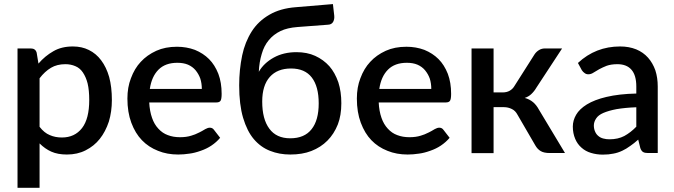

<svg xmlns="http://www.w3.org/2000/svg" viewBox="-20 -746 3287 936"><path d="M172.9 -364.3V-127.9Q195.8 -98.1 222.7 -87.4Q249 -75.7 281.7 -75.7Q344.2 -75.7 379.9 -121.6Q415 -167 415 -258.3Q415 -306.2 407.2 -338.9Q399.4 -370.1 383.8 -393.1Q369.6 -414.1 347.7 -423.3Q325.2 -433.1 298.8 -433.1Q257.8 -433.1 228.5 -415.5Q198.2 -397.5 172.9 -364.3ZM158.7 -489.3 167.5 -436Q199.2 -473.1 240.7 -496.6Q280.3 -519.5 335 -519.5Q378.9 -519.5 413.1 -502.4Q448.7 -484.9 473.1 -452.1Q498.5 -418.5 512.2 -370.6Q525.4 -321.8 525.4 -258.3Q525.4 -202.1 510.7 -153.3Q494.1 -103.5 466.3 -68.8Q439 -34.2 397.5 -13.2Q357.4 7.3 306.2 7.3Q261.2 7.3 230 -6.8Q199.2 -20.5 172.9 -46.9V169.4H65.4V-509.8H130.4Q152.8 -509.8 158.7 -489.3Z M710.4 -312.5H963.9Q963.9 -339.4 956.5 -362.8Q948.7 -384.8 933.6 -403.3Q918.9 -420.9 896.5 -430.7Q874.5 -439.9 844.7 -439.9Q786.1 -439.9 752.9 -406.7Q719.2 -373 710.4 -312.5ZM1035.2 -246.6H707.5Q709.5 -204.6 721.2 -171.4Q731.9 -140.1 752 -118.7Q772 -96.7 797.9 -87.4Q824.2 -77.1 857.4 -77.1Q888.7 -77.1 912.1 -84.5Q930.2 -89.4 952.1 -100.6Q963.4 -106 981 -116.7Q993.2 -123.5 1002.9 -123.5Q1015.6 -123.5 1022.9 -113.3L1053.2 -74.2Q1035.2 -52.7 1010.3 -36.1Q987.8 -21 959.5 -11.2Q928.2 0 903.8 2.9Q875.5 7.3 848.6 7.3Q794.4 7.3 750.5 -10.7Q704.1 -28.8 671.9 -62.5Q639.6 -95.7 620.1 -147.9Q601.1 -199.2 601.1 -265.6Q601.1 -320.3 618.2 -364.3Q635.7 -412.1 666 -444.3Q696.3 -477.5 742.2 -498.5Q785.6 -518.1 842.8 -518.1Q889.2 -518.1 930.2 -502.9Q970.7 -486.3 999 -458Q1027.3 -429.7 1044.4 -386.2Q1060.5 -343.8 1060.5 -288.6Q1060.5 -263.2 1055.2 -254.9Q1049.8 -246.6 1035.2 -246.6Z M1395 -71.8Q1464.4 -71.8 1499 -116.2Q1533.7 -159.7 1533.7 -242.2Q1533.7 -324.2 1500 -368.2Q1466.3 -412.1 1398.9 -412.1Q1332 -412.1 1295.4 -371.1Q1258.3 -329.6 1258.3 -251Q1258.3 -165 1293 -118.7Q1327.1 -71.8 1395 -71.8ZM1578.6 -625.5 1430.7 -614.3Q1379.9 -610.4 1347.7 -594.7Q1313 -578.1 1290 -549.8Q1267.1 -522.5 1255.9 -482.9Q1243.7 -442.9 1241.7 -396Q1266.1 -438.5 1314.5 -465.3Q1362.3 -491.7 1425.3 -491.7Q1477.1 -491.7 1516.6 -473.6Q1557.1 -455.1 1585.9 -422.9Q1612.8 -392.1 1629.4 -344.7Q1644 -299.3 1644 -242.7Q1644 -183.6 1627 -139.6Q1608.4 -92.8 1576.2 -60.5Q1543.9 -27.8 1497.6 -9.8Q1453.6 7.3 1395 7.3Q1341.3 7.3 1296.4 -10.7Q1251 -28.3 1217.3 -67.9Q1184.6 -106.4 1165 -171.9Q1146 -236.3 1146 -330.1Q1146 -405.8 1160.6 -476.1Q1174.3 -541 1207.5 -593.3Q1239.3 -643.1 1293.5 -674.3Q1346.2 -705.1 1421.9 -710.9L1603 -726.1L1609.4 -669.9Q1611.3 -652.8 1604 -639.2Q1596.2 -626 1578.6 -625.5Z M1829.1 -312.5H2082.5Q2082.5 -339.4 2075.2 -362.8Q2067.4 -384.8 2052.2 -403.3Q2037.6 -420.9 2015.1 -430.7Q1993.2 -439.9 1963.4 -439.9Q1904.8 -439.9 1871.6 -406.7Q1837.9 -373 1829.1 -312.5ZM2153.8 -246.6H1826.2Q1828.1 -204.6 1839.8 -171.4Q1850.6 -140.1 1870.6 -118.7Q1890.6 -96.7 1916.5 -87.4Q1942.9 -77.1 1976.1 -77.1Q2007.3 -77.1 2030.8 -84.5Q2048.8 -89.4 2070.8 -100.6Q2082 -106 2099.6 -116.7Q2111.8 -123.5 2121.6 -123.5Q2134.3 -123.5 2141.6 -113.3L2171.9 -74.2Q2153.8 -52.7 2128.9 -36.1Q2106.4 -21 2078.1 -11.2Q2046.9 0 2022.5 2.9Q1994.1 7.3 1967.3 7.3Q1913.1 7.3 1869.1 -10.7Q1822.8 -28.8 1790.5 -62.5Q1758.3 -95.7 1738.8 -147.9Q1719.7 -199.2 1719.7 -265.6Q1719.7 -320.3 1736.8 -364.3Q1754.4 -412.1 1784.7 -444.3Q1814.9 -477.5 1860.8 -498.5Q1904.3 -518.1 1961.4 -518.1Q2007.8 -518.1 2048.8 -502.9Q2089.4 -486.3 2117.7 -458Q2146 -429.7 2163.1 -386.2Q2179.2 -343.8 2179.2 -288.6Q2179.2 -263.2 2173.8 -254.9Q2168.5 -246.6 2153.8 -246.6Z M2488.8 -328.1 2585.9 -481Q2594.7 -494.1 2607.9 -502Q2620.6 -509.8 2636.2 -509.8H2720.2L2594.7 -318.4Q2584.5 -300.8 2569.8 -287.1Q2557.1 -274.9 2538.1 -268.6Q2561 -262.7 2579.1 -247.6Q2595.2 -233.9 2607.9 -210.4L2734.4 0H2660.2Q2631.8 0 2616.2 -9.3Q2600.1 -18.6 2589.4 -37.6L2502.9 -186.5Q2492.7 -206.1 2475.6 -214.4Q2457 -223.6 2437 -223.6H2386.2V0.5H2278.8V-509.8H2386.2V-295.4H2429.7Q2450.7 -295.4 2464.8 -303.7Q2480 -312.5 2488.8 -328.1Z M3082 -128.4V-223.1Q3028.8 -221.2 2985.4 -213.9Q2946.8 -206.5 2920.9 -195.3Q2896.5 -184.6 2886.2 -168.5Q2875 -151.9 2875 -134.3Q2875 -117.7 2881.3 -104Q2886.7 -91.3 2897 -83Q2907.2 -74.2 2920.9 -70.8Q2935.1 -66.9 2951.2 -66.9Q2992.7 -66.9 3023.4 -83Q3054.7 -100.1 3082 -128.4ZM2816.4 -403.8 2797.4 -439Q2883.8 -519.5 3002.9 -519.5Q3046.4 -519.5 3081.5 -505.4Q3115.7 -491.2 3139.2 -464.8Q3162.1 -439 3174.8 -403.3Q3186.5 -367.2 3186.5 -324.2V0H3138.7Q3123 0 3115.2 -4.9Q3106.9 -9.3 3101.6 -23.9L3091.3 -65.4Q3070.8 -46.9 3052.7 -34.7Q3032.7 -20 3013.7 -11.2Q2992.2 -1 2970.2 2.9Q2947.8 7.8 2918.5 7.8Q2888.7 7.8 2861.3 -0.5Q2834.5 -8.3 2814.5 -26.4Q2794.9 -43.5 2784.2 -68.8Q2772.5 -96.2 2772.5 -128.9Q2772.5 -158.7 2788.6 -186.5Q2804.7 -214.4 2840.8 -236.8Q2878.4 -259.8 2936 -273.4Q2997.6 -288.1 3082 -290V-324.2Q3082 -378.9 3058.6 -405.8Q3035.2 -433.1 2989.7 -433.1Q2960 -433.1 2937.5 -425.3Q2918.9 -418 2901.4 -408.7Q2891.6 -403.3 2873.5 -392.1Q2861.3 -383.8 2848.1 -383.8Q2837.4 -383.8 2829.6 -390.1Q2822.3 -395 2816.4 -403.8Z"/></svg>

Font: Lato-SemiBold
Style: Regular
Weight: 500
Designer: Lukasz Dziedzic with Adam Twardoch and Botio Nikoltchev
Foundry: tyPoland Lukasz Dziedzic
Version: ""